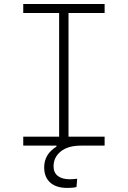

<svg xmlns="http://www.w3.org/2000/svg" viewBox="-20 -713 626 940"><path d="M308.6 207Q255.4 207 225.8 180.7Q196.3 154.3 196.3 106.4Q196.3 42 256.3 4.9V0H93.8V-43.9H269.5V-649.4H93.8V-693.4H492.2V-649.4H315.4V-43.9H492.2V0H376Q312.5 0 277.3 28.6Q242.2 57.1 242.2 101.6Q242.2 131.8 262.9 148.2Q283.7 164.6 321.3 164.6Q335.9 164.6 357.9 162.1L354.5 202.6Q342.8 205.6 330.6 206.3Q318.4 207 308.6 207Z"/></svg>

Font: Cascadia Code NF ExtraLight
Style: Regular
Weight: 200
Monospace: yes
Designer: Aaron Bell
Foundry: Saja Typeworks
Version: Version 2404.023; ttfautohint (v1.8.4)